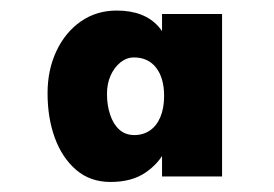

<svg xmlns="http://www.w3.org/2000/svg" viewBox="-20 -742 530 371"><path d="M193.6 -390.4Q154.3 -390.4 127.2 -413.7Q100.1 -437 86 -475.5Q71.9 -514 71.9 -562Q71.9 -607 89 -643.3Q106.1 -679.6 136.2 -700.6Q166.3 -721.6 205.6 -721.6Q258.9 -721.6 286.4 -690.5Q313.9 -659.4 313.9 -597.7L293.1 -648V-715H409.1V-401H293.1V-474L313.9 -506.3Q313.9 -480.8 300.5 -453.5Q287.2 -426.1 260.8 -408.3Q234.4 -390.4 193.6 -390.4ZM239.8 -481Q256.6 -481 269.7 -489.9Q282.7 -498.8 289.9 -515.9Q297.1 -533 297.1 -556.7Q297.1 -591.2 281.7 -611.1Q266.3 -631 238.8 -631Q224.6 -631 212.7 -621.4Q200.8 -611.8 193.8 -596.2Q186.7 -580.5 186.7 -560.3Q186.7 -538.7 192.8 -520.5Q198.8 -502.2 210.5 -491.6Q222.2 -481 239.8 -481Z"/></svg>

Font: Lexend Mega
Style: Regular
Weight: 400
Designer: Bonnie Shaver-Troup, Thomas Jockin
Foundry: Lexend
Version: Version 1.007